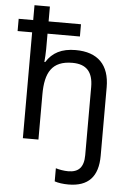

<svg xmlns="http://www.w3.org/2000/svg" viewBox="-64 -807 747 1093"><g transform="rotate(5 309.5 -260.0)"><path d="M369 240C483 240 538 180 538 61V-330C538 -458 471 -526 344 -526C264 -526 211 -498 177 -443H172C174 -465 176 -492 176 -517V-605H361V-675H176V-760H88V-675H5V-605H88V0H177V-258C177 -383 215 -452 332 -452C412 -452 450 -410 450 -324V65C450 134 421 165 361 165C337 165 309 160 290 154V229C310 236 339 240 369 240Z"/></g></svg>

Font: Noto Sans Math
Style: Regular
Weight: 400
Designer: Monotype Design Team, Delve Withrington, Jeff Kellem
Foundry: Monotype Imaging Inc., Delve Fonts LLC
Version: Version 3.000